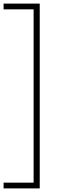

<svg xmlns="http://www.w3.org/2000/svg" viewBox="-40 -828 333 1068"><path d="M-20 220V188H147V-776H-20V-808H181V220Z"/></svg>

Font: Encode Sans Condensed Condensed Thin
Style: Regular
Weight: 100
Width: 3
Designer: Multiple Designers
Foundry: Impallari Type
Version: Version 3.000; ttfautohint (v1.8.3) -l 8 -r 50 -G 200 -x 14 